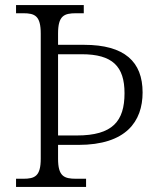

<svg xmlns="http://www.w3.org/2000/svg" viewBox="-20 -734 625 754"><path d="M43 0H318V-32H279C231 -32 208 -42 208 -111V-165H288C475 -165 540 -257 540 -371C540 -491 470 -558 310 -558H208V-602C208 -672 231 -682 279 -682H309V-714H43V-682H71C117 -682 140 -672 140 -602V-111C140 -42 117 -32 71 -32H43ZM282 -202H208V-521H301C422 -521 469 -473 469 -368C469 -258 422 -202 282 -202Z"/></svg>

Font: Noto Serif Light
Style: Regular
Weight: 300
Designer: Monotype Design Team
Foundry: Monotype Imaging Inc.
Version: Version 2.013